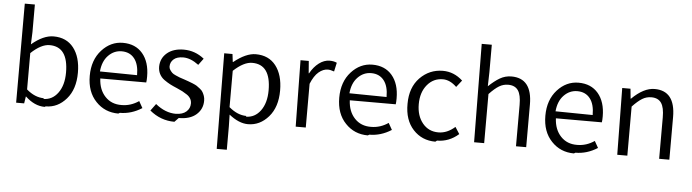

<svg xmlns="http://www.w3.org/2000/svg" viewBox="-56 -1048 5540 1537"><g transform="rotate(5 2714.0 -280.0)"><path d="M326.2 12.7C390.6 12.7 445.3 -13.7 491.2 -66.4C537.1 -119.1 559.6 -189.5 559.6 -278.3C559.6 -362.3 540 -428.7 502 -477.5C463.9 -526.4 410.2 -550.8 340.8 -550.8C286.1 -550.8 227.5 -524.4 165 -471.7L168.9 -571.3V-792H87.9V3.9H152.3L161.1 -51.8H163.1C211.9 -5.9 263.7 17.6 318.4 17.6ZM306.6 -50.8C257.8 -50.8 210.9 -70.3 166 -109.4V-401.4C220.7 -453.1 270.5 -478.5 315.4 -478.5C415 -478.5 464.8 -409.2 464.8 -270.5C464.8 -202.1 449.2 -147.5 418.9 -106.4C388.7 -65.4 349.6 -44.9 301.8 -44.9Z M921.9 12.7C983.4 12.7 1042 -4.9 1098.6 -41L1068.4 -94.7C1025.4 -65.4 979.5 -50.8 930.7 -50.8C876 -49.8 832 -67.4 797.9 -103.5C763.7 -139.6 745.1 -187.5 742.2 -248H1111.3C1113.3 -258.8 1114.3 -274.4 1114.3 -295.9C1114.3 -374 1094.7 -435.5 1056.6 -480.5C1018.6 -525.4 965.8 -547.9 898.4 -547.9C833 -547.9 776.4 -521.5 728.5 -468.8C680.7 -416 656.2 -346.7 656.2 -261.7C656.2 -175.8 680.7 -107.4 729.5 -56.6C777.3 -5.9 837.9 19.5 910.2 19.5ZM734.4 -303.7C739.3 -358.4 756.8 -401.4 787.1 -432.6C817.4 -463.9 853.5 -479.5 894.5 -479.5C938.5 -479.5 972.7 -463.9 997.1 -432.6C1021.5 -401.4 1033.2 -357.4 1033.2 -299.8Z M1395.5 12.7C1456.1 12.7 1502.9 -2 1536.1 -31.2C1569.3 -60.5 1585.9 -97.7 1585.9 -142.6C1585.9 -156.2 1584 -168.9 1580.1 -180.7C1576.2 -192.4 1571.3 -202.1 1566.4 -210.9C1561.5 -219.7 1553.7 -228.5 1542 -237.3C1530.3 -246.1 1521.5 -252.9 1515.6 -256.8C1509.8 -260.7 1498 -266.6 1481.4 -273.4C1464.8 -280.3 1454.1 -284.2 1448.2 -286.1C1442.4 -288.1 1430.7 -292 1412.1 -298.8C1394.5 -304.7 1381.8 -308.6 1374 -311.5C1366.2 -314.5 1355.5 -319.3 1341.8 -325.2C1328.1 -331.1 1318.4 -336.9 1312.5 -342.8C1306.6 -348.6 1300.8 -355.5 1294.9 -364.3C1289.1 -373 1286.1 -381.8 1286.1 -391.6C1286.1 -415 1294.9 -434.6 1312.5 -450.2C1330.1 -465.8 1355.5 -473.6 1389.6 -473.6C1429.7 -473.6 1470.7 -457 1513.7 -424.8L1552.7 -477.5C1503.9 -516.6 1449.2 -536.1 1388.7 -536.1C1332 -536.1 1287.1 -521.5 1253.9 -493.2C1220.7 -464.8 1204.1 -428.7 1203.1 -384.8C1203.1 -363.3 1207 -343.8 1215.8 -326.2C1224.6 -308.6 1237.3 -293 1254.9 -280.3C1272.5 -267.6 1289.1 -257.8 1303.7 -250C1318.4 -242.2 1337.9 -233.4 1361.3 -223.6C1379.9 -215.8 1394.5 -209 1405.3 -203.1C1416 -197.3 1428.7 -189.5 1442.4 -180.7C1456.1 -171.9 1465.8 -161.1 1472.7 -149.4C1479.5 -137.7 1482.4 -125 1482.4 -111.3C1482.4 -85 1472.7 -63.5 1453.1 -45.9C1433.6 -28.3 1405.3 -19.5 1369.1 -18.6C1312.5 -18.6 1257.8 -40 1205.1 -83L1164.1 -27.3C1222.7 21.5 1289.1 45.9 1363.3 45.9Z M1719.7 232.4H1800.8V44.9L1798.8 -49.8C1851.6 -7.8 1902.3 13.7 1951.2 13.7C2015.6 13.7 2070.3 -12.7 2116.2 -65.4C2162.1 -118.2 2184.6 -188.5 2184.6 -277.3C2184.6 -361.3 2165 -427.7 2127 -476.6C2088.9 -525.4 2035.2 -549.8 1965.8 -549.8C1913.1 -549.8 1854.5 -523.4 1790 -471.7H1787.1L1779.3 -535.2H1712.9ZM1932.6 -50.8C1885.7 -50.8 1838.9 -70.3 1793 -109.4V-401.4C1848.6 -453.1 1898.4 -478.5 1943.4 -478.5C2043 -478.5 2092.8 -409.2 2092.8 -270.5C2092.8 -202.1 2077.1 -147.5 2046.9 -106.4C2016.6 -65.4 1977.5 -44.9 1929.7 -44.9Z M2334 0H2415V-351.6C2432.6 -394.5 2453.1 -426.8 2477.5 -447.3C2502 -467.8 2526.4 -477.5 2551.8 -477.5C2565.4 -477.5 2582 -473.6 2601.6 -466.8L2617.2 -538.1C2601.6 -545.9 2582 -549.8 2559.6 -549.8C2529.3 -549.8 2501 -539.1 2473.6 -518.6C2446.3 -498 2422.9 -469.7 2403.3 -434.6H2400.4L2392.6 -533.2H2326.2Z M2926.8 12.7C2988.3 12.7 3046.9 -4.9 3103.5 -41L3073.2 -94.7C3030.3 -65.4 2984.4 -50.8 2935.5 -50.8C2880.9 -49.8 2836.9 -67.4 2802.7 -103.5C2768.6 -139.6 2750 -187.5 2747.1 -248H3116.2C3118.2 -258.8 3119.1 -274.4 3119.1 -295.9C3119.1 -374 3099.6 -435.5 3061.5 -480.5C3023.4 -525.4 2970.7 -547.9 2903.3 -547.9C2837.9 -547.9 2781.2 -521.5 2733.4 -468.8C2685.5 -416 2661.1 -346.7 2661.1 -261.7C2661.1 -175.8 2685.5 -107.4 2734.4 -56.6C2782.2 -5.9 2842.8 19.5 2915 19.5ZM2739.3 -303.7C2744.1 -358.4 2761.7 -401.4 2792 -432.6C2822.3 -463.9 2858.4 -479.5 2899.4 -479.5C2943.4 -479.5 2977.5 -463.9 3002 -432.6C3026.4 -401.4 3038.1 -357.4 3038.1 -299.8Z M3470.7 12.7C3535.2 12.7 3592.8 -9.8 3643.6 -54.7L3608.4 -109.4C3566.4 -72.3 3522.5 -53.7 3475.6 -53.7C3422.9 -53.7 3380.9 -73.2 3348.6 -112.3C3316.4 -151.4 3299.8 -202.1 3299.8 -265.6C3299.8 -329.1 3316.4 -380.9 3349.6 -420.9C3382.8 -460.9 3424.8 -480.5 3475.6 -480.5C3513.7 -480.5 3550.8 -462.9 3585.9 -428.7L3628.9 -483.4C3582 -526.4 3529.3 -547.9 3469.7 -547.9C3397.5 -547.9 3335.9 -521.5 3285.2 -469.7C3235.4 -418 3210 -348.6 3210 -260.7C3209 -173.8 3232.4 -104.5 3279.3 -53.7C3326.2 -2.9 3385.7 22.5 3458 22.5Z M3767.6 0H3848.6V-394.5C3877.9 -425.8 3904.3 -448.2 3926.8 -461.9C3949.2 -475.6 3973.6 -482.4 4000 -482.4C4037.1 -482.4 4063.5 -469.7 4080.1 -445.3C4096.7 -420.9 4104.5 -382.8 4104.5 -330.1V2.9H4186.5V-339.8C4186.5 -480.5 4130.9 -550.8 4020.5 -550.8C3986.3 -550.8 3955.1 -542 3926.8 -525.4C3898.4 -508.8 3869.1 -485.4 3837.9 -456.1L3840.8 -569.3V-790H3759.8Z M4583 12.7C4644.5 12.7 4703.1 -4.9 4759.8 -41L4729.5 -94.7C4686.5 -65.4 4640.6 -50.8 4591.8 -50.8C4537.1 -49.8 4493.2 -67.4 4459 -103.5C4424.8 -139.6 4406.2 -187.5 4403.3 -248H4772.5C4774.4 -258.8 4775.4 -274.4 4775.4 -295.9C4775.4 -374 4755.9 -435.5 4717.8 -480.5C4679.7 -525.4 4627 -547.9 4559.6 -547.9C4494.1 -547.9 4437.5 -521.5 4389.6 -468.8C4341.8 -416 4317.4 -346.7 4317.4 -261.7C4317.4 -175.8 4341.8 -107.4 4390.6 -56.6C4438.5 -5.9 4499 19.5 4571.3 19.5ZM4395.5 -303.7C4400.4 -358.4 4418 -401.4 4448.2 -432.6C4478.5 -463.9 4514.6 -479.5 4555.7 -479.5C4599.6 -479.5 4633.8 -463.9 4658.2 -432.6C4682.6 -401.4 4694.3 -357.4 4694.3 -299.8Z M4918 0H4999V-394.5C5028.3 -425.8 5054.7 -448.2 5077.1 -461.9C5099.6 -475.6 5124 -482.4 5150.4 -482.4C5187.5 -482.4 5213.9 -469.7 5230.5 -445.3C5247.1 -420.9 5254.9 -382.8 5254.9 -330.1V2.9H5336.9V-339.8C5336.9 -480.5 5281.2 -550.8 5170.9 -550.8C5112.3 -550.8 5051.8 -519.5 4988.3 -457H4985.4L4977.5 -536.1H4911.1Z"/></g></svg>

Font: Gen Shin Gothic P Normal
Style: Regular
Weight: 300
Designer: [Source Han Sans]
Ryoko NISHIZUKA  (kana & ideographs); Paul D. Hunt (Latin, Greek & Cyrillic); Wenlong ZHANG  (bopomofo
Version: Version 1.002.20150607